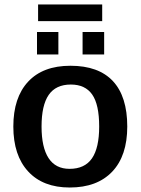

<svg xmlns="http://www.w3.org/2000/svg" viewBox="-20 -834 633 864"><path d="M552.7 -264.6Q552.7 -132.8 484.9 -61.5Q417 9.8 293.9 9.8Q173.3 9.8 106.7 -62.5Q40 -134.8 40 -264.6Q40 -395 106.7 -466.6Q173.3 -538.1 296.9 -538.1Q423.8 -538.1 488.3 -468.8Q552.7 -399.4 552.7 -264.6ZM426.3 -264.6Q426.3 -363.8 394.8 -408.7Q363.3 -453.6 298.8 -453.6Q231.4 -453.6 199.2 -407Q167 -360.4 167 -264.6Q167 -170.9 198.5 -122.6Q230 -74.2 293 -74.2Q361.3 -74.2 393.8 -121.3Q426.3 -168.5 426.3 -264.6ZM448.7 -689.9V-588.9H351.6V-689.9ZM242.7 -689.9V-588.9H146.5V-689.9ZM151.4 -814H439.9V-738.8H151.4Z"/></svg>

Font: Arimo SemiBold
Style: Regular
Weight: 600
Designer: Steve Matteson
Foundry: Monotype Imaging Inc.
Version: Version 1.33